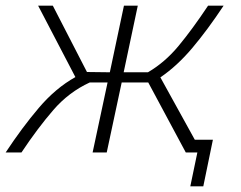

<svg xmlns="http://www.w3.org/2000/svg" viewBox="-41 -540 854 680"><path d="M-21 0Q37 -88 96.5 -158Q156 -228 226 -267L94 -520H146L267 -285L348 -284L398 -520H447L397 -284H483Q543 -319 591.5 -377.5Q640 -436 696 -520H751Q694 -434 640 -370Q586 -306 527 -266L649 -45H713L679 120H633L658 0H617L484 -248H390L337 0H287L340 -248H277Q203 -214 148 -150.5Q93 -87 35 0Z"/></svg>

Font: Raleway Light
Style: Italic
Weight: 300
Italic angle: -12°
Designer: Matt McInerney, Pablo Impallari, Rodrigo Fuenzalida
Foundry: Matt McInerney, Pablo Impallari, Rodrigo Fuenzalida
Version: Version 4.026